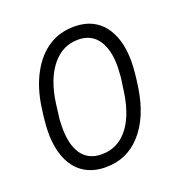

<svg xmlns="http://www.w3.org/2000/svg" viewBox="-101 -602 667 700"><g transform="rotate(-20 233.0 -251.5)"><path d="M101.6 -270 94.2 -210.9 93.3 -184.6Q93.3 -181.2 93.3 -177.7Q93.3 -114.7 117.2 -78.6Q142.6 -41 191.4 -39.6Q194.3 -39.6 197.3 -39.6Q253.9 -39.6 292.5 -83Q333.5 -128.9 348.1 -218.3L356.4 -277.3L358.9 -316.4Q358.9 -319.8 358.9 -323.2Q358.9 -385.3 335 -421.9Q309.6 -460.4 260.7 -461.9Q258.3 -461.9 255.4 -461.9Q196.8 -461.9 156.2 -413.1Q113.8 -361.3 101.6 -270ZM161.6 -484.9Q204.1 -511.7 259.3 -511.7Q262.2 -511.7 264.6 -511.7Q334 -509.8 372.6 -461.4Q410.6 -413.1 412.6 -330.6Q412.6 -327.1 412.6 -323.2Q412.6 -282.7 403.3 -222.2Q386.7 -111.8 330.1 -49.8Q275.4 10.3 193.8 9.8Q190.9 9.8 187.5 9.8Q123.5 7.8 85 -33.7Q46.9 -75.2 40 -152.3L39.1 -170.9Q39.1 -175.3 39.1 -180.2Q39.1 -216.8 48.3 -279.8Q59.1 -351.1 88.4 -403.8Q117.2 -456.5 161.6 -484.9Z"/></g></svg>

Font: MAUL Condensed Light Italic
Style: Light Italic
Weight: 300
Italic angle: -12°
Designer: MAUL
Version: Version 1.0; 2020; ttfautohint (v1.8.3)